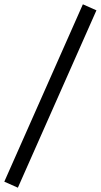

<svg xmlns="http://www.w3.org/2000/svg" viewBox="-57 -732 468 892"><path d="M328 -712 391 -684 26 140 -37 112Z"/></svg>

Font: PTSans
Style: Regular
Weight: 400
Designer: A.Korolkova, O.Umpeleva, V.Yefimov
Foundry: ParaType Ltd
Version: Version 2.003W OFL